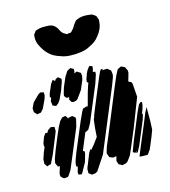

<svg xmlns="http://www.w3.org/2000/svg" viewBox="-114 -857 851 960"><g transform="rotate(-15 311.0 -376.5)"><path d="M299 -411 271 -372 261 -365 246 -363 238 -366 230 -380 232 -388 233 -393 227 -391 218 -393 210 -404 211 -414 220 -445 241 -494 258 -521 276 -531 285 -526 292 -522V-510L289 -500L292 -501L302 -506L312 -500L321 -494L322 -489L323 -477L319 -458ZM225 -57 199 -10 194 -3 178 -6 177 -17 185 -45 178 -48V-60L183 -80L196 -115L257 -260L278 -306L286 -319L294 -321L306 -326V-320L312 -327L329 -390L341 -428L345 -436L338 -442L339 -454L350 -485L357 -499L370 -516L378 -514L385 -512V-501L380 -483L392 -481V-469L377 -423L300 -239L284 -211L275 -205L266 -202L230 -115L231 -114L238 -110L237 -98ZM203 -435 183 -391 172 -376 159 -366 147 -371 142 -373 141 -384 139 -395 143 -405 145 -411 140 -420 144 -435 163 -479 176 -497 186 -488 191 -496 204 -503 213 -496 220 -490 218 -477ZM455 -391 322 -71 273 3 264 9 252 11 243 12 237 7 228 1V-7V-20L232 -33L238 -46L240 -52L258 -97L269 -114L271 -109V-108L290 -130L315 -164L318 -208L323 -251L330 -268L329 -269L334 -281L346 -311L405 -453L416 -477L422 -485L431 -486L429 -477L432 -479L444 -480H453L462 -473L470 -467L472 -455L473 -444L470 -431ZM562 -306 505 -159 471 -78 451 -32 432 -6 423 1 409 4 403 6 393 0 385 -4 383 -9 379 -23 381 -31 385 -46 373 -44 368 -43 357 -47 349 -51 347 -57 342 -70 343 -78 351 -104 378 -168 464 -377 489 -436 500 -457 504 -464 518 -471 523 -473 530 -470 542 -464 544 -459 551 -445V-433L539 -391L542 -389L553 -384L557 -374ZM55 -412 88 -445 99 -452 104 -451 117 -448V-442V-431L111 -413L91 -370L77 -354L65 -352L57 -350L49 -359L43 -365V-374L42 -385ZM229 -239 177 -114 145 -38 130 -15 125 -9 108 -6 99 -9 88 -21V-35L99 -71H97H89L86 -78L80 -91L84 -112L98 -150L124 -214L144 -260L159 -288L173 -303L183 -305L191 -306L197 -297L200 -290L203 -293L218 -296L223 -297L232 -290L238 -285V-276ZM559 -187 508 -65 493 -37 485 -34 488 -42 489 -45 481 -37 469 -44 473 -55 488 -95 545 -233 561 -267 572 -276 579 -274 578 -268 577 -258 571 -237 562 -214 568 -218 566 -210ZM117 -227 78 -132 63 -102 58 -92 49 -90 38 -86 33 -93 27 -102 28 -124 39 -157 50 -183 48 -189 49 -202 60 -232 72 -250 80 -247H81L88 -259L105 -271L116 -269L124 -267V-258V-245ZM594 -244V-172L592 -128L581 -98L560 -47L557 -42L556 -38L553 -31H551L545 -21L538 -12H533H514L501 -13L496 -14L500 -24L511 -51L558 -163L581 -219ZM248 -600Q238 -603 229 -606.5Q220 -610 211 -615Q189 -628 173.5 -648.5Q158 -669 149 -691Q142 -709 144 -728Q144 -731 144 -734Q144 -737 145 -739Q146 -741 148 -743.5Q150 -746 152 -748Q153 -750 154.5 -752.5Q156 -755 158 -756Q160 -757 162 -757.5Q164 -758 166 -759Q179 -763 190 -764Q208 -765 228 -763.5Q248 -762 261 -747Q268 -740 272.5 -729Q277 -718 285 -711Q287 -709 289.5 -707.5Q292 -706 294 -705Q296 -704 298.5 -702Q301 -700 304 -699Q306 -699 309 -700Q312 -701 314 -701Q317 -701 320 -701Q323 -701 325 -702Q327 -703 329 -705.5Q331 -708 333 -710Q341 -718 346 -727Q351 -736 358 -745Q360 -746 361.5 -749Q363 -752 365 -753Q367 -755 370 -756Q373 -757 375 -758Q388 -764 403.5 -765Q419 -766 433 -764Q437 -763 441.5 -763Q446 -763 449 -762Q452 -761 454.5 -759Q457 -757 459 -756Q461 -754 464 -752.5Q467 -751 469 -749Q470 -748 470.5 -745.5Q471 -743 472 -741Q473 -738 474.5 -734.5Q476 -731 477 -728Q477 -725 476.5 -722.5Q476 -720 476 -717Q475 -699 467.5 -681.5Q460 -664 448 -650Q445 -646 442 -643Q439 -640 436 -636Q426 -626 414 -619Q402 -612 389 -606Q374 -598 347 -594Q320 -590 292 -591.5Q264 -593 248 -600Z"/></g></svg>

Font: Rubik Marker Hatch
Style: Regular
Weight: 400
Designer: Hubert and Fischer, NaN
Foundry: Hubert & Fischer, NaN
Version: Version 2.200